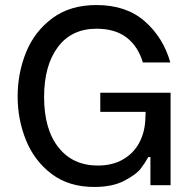

<svg xmlns="http://www.w3.org/2000/svg" viewBox="-20 -735 756 762"><path d="M50 -352Q50 -445 83.5 -527.5Q117 -610 187.5 -662.5Q258 -715 363 -715Q481 -715 554.5 -650.5Q628 -586 656 -487H547Q528 -551 482.5 -586Q437 -621 363 -621Q264 -621 209.5 -548Q155 -475 155 -350Q155 -222 212 -150Q269 -78 368 -78Q427 -78 469.5 -103Q512 -128 534 -171Q556 -214 557 -267L558 -291H378V-367H657V0H577V-112H569Q554 -86 537.5 -64.5Q521 -43 474 -18Q427 7 354 7Q253 7 184.5 -45Q116 -97 83 -179Q50 -261 50 -352Z"/></svg>

Font: Lopes Sans Medium
Style: Regular
Weight: 500
Designer: Gabriel Lam, Diego Maldonado
Foundry: TypeRant, Foresti Design
Version: Version 4.000